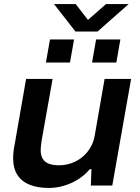

<svg xmlns="http://www.w3.org/2000/svg" viewBox="-20 -917 690 949"><path d="M221 12Q167 12 127.5 -3.5Q88 -19 66.5 -51.5Q45 -84 45 -136Q45 -152 47 -169.5Q49 -187 53 -206L109 -527H240L185 -218Q184 -206 182.5 -196Q181 -186 181 -177Q181 -148 192 -131Q203 -114 223.5 -107Q244 -100 271 -100Q301 -100 330 -109.5Q359 -119 383.5 -138Q408 -157 425 -184.5Q442 -212 448 -246L497 -527H628L535 0H429L432 -81H424Q398 -50 364.5 -29.5Q331 -9 294.5 1.5Q258 12 221 12ZM207 -608 227 -722H346L326 -608ZM435 -608 455 -722H575L555 -608ZM616 -897 462 -761H353L247 -897H354L434 -794H387L504 -897Z"/></svg>

Font: Archivo SemiExpanded SemiBold
Style: Italic
Weight: 600
Width: 6
Italic angle: -10°
Designer: Hector Gatti
Foundry: Omnibus-Type
Version: Version 2.001